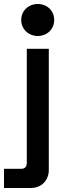

<svg xmlns="http://www.w3.org/2000/svg" viewBox="-65 -740 329 960"><path d="M41 -640C41 -594 78 -560 124 -560C170 -560 206 -594 206 -640C206 -687 170 -720 124 -720C78 -720 41 -687 41 -640ZM179 -496H69V74C69 94 59 104 41 104H-45V200H89C141 200 179 163 179 110Z"/></svg>

Font: Space Text SemiBold
Style: Regular
Weight: 600
Designer: Florian Karsten (Space Text), Colophon Foundry (Space Mono)
Foundry: Florian Karsten
Version: Version 1.003;PS 001.003;hotconv 1.0.88;makeotf.lib2.5.64775